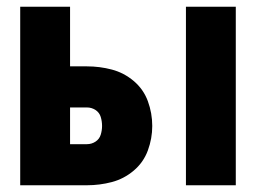

<svg xmlns="http://www.w3.org/2000/svg" viewBox="-20 -550 760 570"><path d="M532 0H680V-530H532ZM40 0H238Q276 0 312 -9.5Q348 -19 377 -43.5Q406 -68 419 -103.5Q432 -139 432 -176Q432 -214 419 -249.5Q406 -285 377 -309.5Q348 -334 312 -343.5Q276 -353 238 -353H188V-530H40ZM188 -122V-231H238Q252 -231 263.5 -223.5Q275 -216 279 -203Q283 -190 283 -176Q283 -163 279 -150Q275 -137 263.5 -129.5Q252 -122 238 -122Z"/></svg>

Font: Iosevka Sparkle Heavy
Style: Regular
Weight: 900
Designer: Belleve Invis
Foundry: Belleve Invis
Version: Version 4.5.0; ttfautohint (v1.8.3)